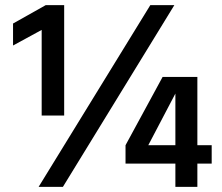

<svg xmlns="http://www.w3.org/2000/svg" viewBox="-20 -731 870 751"><path d="M752 0H666V-91H471V-163L616 -430H752V-163H808V-91H752ZM666 -163V-365L560 -163ZM231 -279H143V-614L31 -553V-639L159 -711H231ZM226 0H131L568 -711H662Z"/></svg>

Font: Hind Kochi SemiBold
Style: Regular
Weight: 600
Designer: Dhruvi Tolia
Foundry: Indian Type Foundry
Version: Version 0.702;PS 1.0;hotconv 1.0.81;makeotf.lib2.5.63406